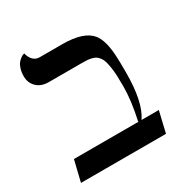

<svg xmlns="http://www.w3.org/2000/svg" viewBox="-140 -684 750 790"><g transform="rotate(-30 234.5 -289.0)"><path d="M238.3 -532.7Q339.4 -532.7 375.5 -488.8Q402.3 -456.1 406.2 -379.4Q407.7 -355 407.7 -301.8Q407.7 -161.1 365.2 -99.6H447.3L423.8 0H20L43.9 -99.6H349.6Q369.6 -190.4 369.6 -256.3Q369.6 -286.1 368.7 -308.3Q367.7 -330.6 364.7 -348.4Q361.8 -366.2 358.4 -378.2Q355 -390.1 348.4 -399.2Q341.8 -408.2 335 -413.1Q328.1 -418 316.9 -420.9Q305.7 -423.8 294.7 -424.6Q283.7 -425.3 267.1 -425.3H112.8Q77.1 -425.3 56.2 -445.6Q35.2 -465.8 35.2 -497.1Q35.2 -517.1 40.3 -533Q45.4 -548.8 52.5 -556.9Q59.6 -564.9 66.7 -570.1Q73.7 -575.2 79.1 -576.7L84 -578.1Q88.4 -558.6 100.3 -545.7Q112.3 -532.7 131.3 -532.7Z"/></g></svg>

Font: Libertinage
Style: f
Weight: 400
Designer: OSP
Foundry: OSP
Version: Version 1.0; 2008; OFL relea